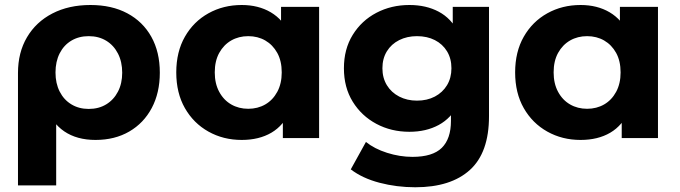

<svg xmlns="http://www.w3.org/2000/svg" viewBox="-20 -566 2789 787"><path d="M53.7 194V-266.8Q53.7 -350.8 90.7 -413.4Q127.7 -476.1 194.7 -510.8Q261.8 -545.5 350.8 -545.5Q438.1 -545.5 501.8 -511.5Q565.5 -477.5 600.3 -415.2Q635.1 -352.9 635.1 -268.2Q635.1 -185.6 602.1 -123.4Q569.1 -61.2 509.7 -26.8Q450.3 7.6 371.5 7.6Q295 7.6 243.3 -27.6Q191.5 -62.9 164 -134.7L210.3 -150.3V194ZM343.6 -119.5Q384.9 -119.5 415.5 -138.3Q446.2 -157 463.5 -190.4Q480.9 -223.7 480.9 -268.2Q480.9 -312.6 463.5 -346.5Q446.2 -380.3 415.3 -399.1Q384.5 -417.8 343.6 -417.8Q303.3 -417.8 272.5 -399.4Q241.6 -380.9 224.6 -347.4Q207.5 -313.8 207.5 -268.8Q207.5 -224.3 224.6 -190.7Q241.6 -157 272.5 -138.3Q303.3 -119.5 343.6 -119.5Z M970.7 7.6Q895.5 7.6 834.4 -26.6Q773.3 -60.8 737.9 -122.8Q702.5 -184.8 702.5 -269.2Q702.5 -353.6 737.9 -415.5Q773.3 -477.5 834.4 -511.5Q895.5 -545.5 970.7 -545.5Q1039.1 -545.5 1089.9 -515.6Q1140.7 -485.7 1169.1 -424.8Q1197.4 -363.8 1197.4 -269.2Q1197.4 -174.8 1170.3 -113.3Q1143.1 -51.8 1092.5 -22.1Q1041.9 7.6 970.7 7.6ZM997.5 -120.1Q1036.4 -120.1 1067.3 -137.9Q1098.1 -155.6 1116.5 -189.5Q1134.8 -223.3 1134.8 -269.2Q1134.8 -316 1116.5 -349.2Q1098.1 -382.3 1067.3 -400.1Q1036.4 -417.8 997.5 -417.8Q958.7 -417.8 927.8 -400.1Q896.9 -382.3 878.6 -349.2Q860.3 -316 860.3 -269.2Q860.3 -223.3 878.6 -189.5Q896.9 -155.6 927.8 -137.9Q958.7 -120.1 997.5 -120.1ZM1139.4 0V-110.2L1142 -269.8L1132 -429.3V-537.9H1288V0Z M1682.2 201.6Q1606 201.6 1535.6 183.1Q1465.2 164.6 1417.8 128.2L1480 15.8Q1514.4 43.8 1566.6 60.4Q1618.8 77 1670.7 77Q1753.3 77 1790.9 40Q1828.4 2.9 1828.4 -70.2V-150.5L1838.4 -286.2L1835.8 -422.4V-537.9H1984.4V-89.7Q1984.4 59.7 1906.1 130.6Q1827.7 201.6 1682.2 201.6ZM1658.1 -25.8Q1583.7 -25.8 1522.8 -58.3Q1461.9 -90.8 1425.8 -149.2Q1389.7 -207.6 1389.7 -286.2Q1389.7 -364.7 1425.8 -423.1Q1461.9 -481.5 1522.8 -513.5Q1583.7 -545.5 1658.1 -545.5Q1726.7 -545.5 1778.2 -518.1Q1829.8 -490.7 1859 -433.1Q1888.2 -375.6 1888.2 -286.2Q1888.2 -196.8 1859 -139.2Q1829.8 -81.6 1778.2 -53.7Q1726.7 -25.8 1658.1 -25.8ZM1689.1 -153.5Q1730.6 -153.5 1762.5 -170.2Q1794.3 -187 1812.4 -216.9Q1830.4 -246.9 1830.4 -286.2Q1830.4 -325.8 1812.4 -355.6Q1794.3 -385.3 1762.5 -401.6Q1730.6 -417.8 1689.1 -417.8Q1648.7 -417.8 1616.3 -401.6Q1583.9 -385.3 1565.7 -355.6Q1547.5 -325.8 1547.5 -286.2Q1547.5 -246.9 1565.7 -216.9Q1583.9 -187 1616.3 -170.2Q1648.7 -153.5 1689.1 -153.5Z M2359.7 7.6Q2284.5 7.6 2223.4 -26.6Q2162.3 -60.8 2126.9 -122.8Q2091.5 -184.8 2091.5 -269.2Q2091.5 -353.6 2126.9 -415.5Q2162.3 -477.5 2223.4 -511.5Q2284.5 -545.5 2359.7 -545.5Q2428.1 -545.5 2478.9 -515.6Q2529.7 -485.7 2558.1 -424.8Q2586.4 -363.8 2586.4 -269.2Q2586.4 -174.8 2559.3 -113.3Q2532.1 -51.8 2481.5 -22.1Q2430.9 7.6 2359.7 7.6ZM2386.5 -120.1Q2425.4 -120.1 2456.3 -137.9Q2487.1 -155.6 2505.5 -189.5Q2523.8 -223.3 2523.8 -269.2Q2523.8 -316 2505.5 -349.2Q2487.1 -382.3 2456.3 -400.1Q2425.4 -417.8 2386.5 -417.8Q2347.7 -417.8 2316.8 -400.1Q2285.9 -382.3 2267.6 -349.2Q2249.3 -316 2249.3 -269.2Q2249.3 -223.3 2267.6 -189.5Q2285.9 -155.6 2316.8 -137.9Q2347.7 -120.1 2386.5 -120.1ZM2528.4 0V-110.2L2531 -269.8L2521 -429.3V-537.9H2677V0Z"/></svg>

Font: Montserrat Alternates Thin
Style: Regular
Weight: 100
Designer: Julieta Ulanovsky
Foundry: Julieta Ulanovsky
Version: Version 9.000